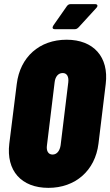

<svg xmlns="http://www.w3.org/2000/svg" viewBox="-20 -900 533 928"><path d="M245 -759H342C349 -759 354 -762 360 -768L446 -862C455 -872 451 -880 440 -880H321C314 -880 308 -877 303 -870L238 -777C231 -766 234 -759 245 -759ZM214 8C344 8 440 -75 456 -206L491 -494C507 -625 432 -708 302 -708C171 -708 77 -625 61 -494L25 -206C9 -75 83 8 214 8ZM234 -153C213 -153 203 -171 207 -198L244 -502C247 -529 261 -547 283 -547C304 -547 313 -529 310 -502L273 -198C269 -171 255 -153 234 -153Z"/></svg>

Font: Barlow Condensed Black
Style: Italic
Weight: 900
Width: 3
Italic angle: -7°
Designer: Jeremy Tribby
Foundry: Tribby Type
Version: Version 1.422;hotconv 1.0.109;makeotfexe 2.5.65596